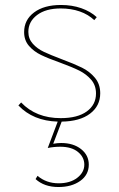

<svg xmlns="http://www.w3.org/2000/svg" viewBox="-20 -484 480 772"><path d="M228 5 194 94Q211 91 226 91Q275 91 306 115.5Q337 140 337 178Q337 219 302.5 243.5Q268 268 215 268Q158 268 123 236L131 223Q166 253 216 253Q262 253 290.5 231Q319 209 319 178Q319 148 293.5 127Q268 106 222 106Q197 106 172 111L212 5Q113 2 54 -60L65 -72Q125 -9 224 -9Q292 -9 329 -36Q366 -63 366 -108Q366 -141 346.5 -163.5Q327 -186 299 -200Q271 -214 222 -232Q174 -249 145 -263Q116 -277 96.5 -299.5Q77 -322 77 -355Q77 -404 117 -434Q157 -464 225 -464Q270 -464 307 -451Q344 -438 369 -415L359 -403Q335 -426 300.5 -438Q266 -450 224 -450Q164 -450 129 -423.5Q94 -397 94 -356Q94 -328 112 -308Q130 -288 156.5 -275.5Q183 -263 228 -246Q279 -227 309.5 -212Q340 -197 361.5 -171.5Q383 -146 383 -109Q383 -58 342 -27Q301 4 228 5Z"/></svg>

Font: Ysabeau SC Thin
Style: Regular
Weight: 200
Designer: Christian Thalmann (Catharsis Fonts)
Version: Version 0.003